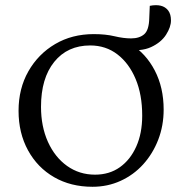

<svg xmlns="http://www.w3.org/2000/svg" viewBox="-20 -714 705 743"><path d="M641.6 -634.8Q641.6 -609.4 622.6 -579.6Q603.5 -549.8 564.5 -531.7Q525.4 -513.7 464.8 -522.5L485.4 -543.9Q544.9 -506.8 579.1 -440.9Q613.3 -375 613.3 -290Q613.3 -227.5 592.3 -173.3Q571.3 -119.1 534.2 -78.1Q497.1 -37.1 446.8 -14.2Q396.5 8.8 337.9 8.8Q253.9 8.8 189.5 -28.3Q125 -65.4 88.4 -132.3Q51.8 -199.2 51.8 -285.2Q51.8 -371.1 89.8 -438Q127.9 -504.9 193.4 -543.5Q258.8 -582 342.8 -582Q388.7 -582 423.3 -573.7Q458 -565.4 487.3 -565.4Q519.5 -565.4 538.1 -581.5Q556.6 -597.7 557.6 -643.6L559.6 -691.4Q584 -696.3 602.1 -691.9Q620.1 -687.5 630.9 -673.3Q641.6 -659.2 641.6 -634.8ZM347.7 -38.1Q403.3 -38.1 443.8 -66.9Q484.4 -95.7 507.3 -147Q530.3 -198.2 530.3 -266.6Q530.3 -347.7 504.9 -408.2Q479.5 -468.8 434.6 -503.4Q389.6 -538.1 329.1 -538.1Q241.2 -538.1 189.9 -474.6Q138.7 -411.1 138.7 -300.8Q138.7 -224.6 165.5 -165Q192.4 -105.5 239.7 -71.8Q287.1 -38.1 347.7 -38.1Z"/></svg>

Font: Crimson Pro Light
Style: Regular
Weight: 300
Designer: Jacques Le Bailly
Foundry: Baron von Fonthausen
Version: Version 1.003